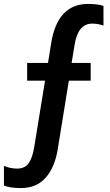

<svg xmlns="http://www.w3.org/2000/svg" viewBox="-64 -700 557 976"><path d="M230 56Q215 150 168.5 203Q122 256 42 256Q-13 256 -44 243V143Q-13 157 24 157Q62 157 81.5 130Q101 103 110 47L165 -290H74V-380H180L196 -480Q228 -680 384 -680Q433 -680 462 -670V-570Q434 -580 405 -580Q332 -580 315 -471L300 -380H397V-290H286Z"/></svg>

Font: Hind Vadodara SemiBold
Style: Regular
Weight: 600
Designer: Hitesh Malaviya
Foundry: Indian Type Foundry
Version: Version 1.001;PS 1.0;hotconv 1.0.86;makeotf.lib2.5.63406; tt